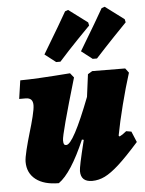

<svg xmlns="http://www.w3.org/2000/svg" viewBox="-54 -798 643 853"><g transform="rotate(-5 267.5 -371.0)"><path d="M535 -143Q479 -80 443 -47.5Q407 -15 379.5 -1.5Q352 12 323 12Q272 12 272 -36Q272 -46 278.5 -77Q285 -108 301 -173L293 -175Q231 -31 174 9Q108 9 71.5 -19.5Q35 -48 35 -98Q35 -115 44 -151.5Q53 -188 64 -225Q75 -261 83.5 -295.5Q92 -330 92 -346Q92 -363 84 -371Q76 -379 59 -379H31L43 -461Q110 -461 266 -473L282 -453Q209 -206 209 -179Q209 -167 211.5 -162Q214 -157 222 -157Q253 -157 332 -362L345 -462L365 -474L512 -473L527 -453Q507 -390 487.5 -313.5Q468 -237 457 -178L461 -174Q474 -180 492 -195L515 -191ZM228 -528H209L160 -566Q200 -632 229.5 -682.5Q259 -733 268 -749L282 -754L366 -691L369 -677Q356 -664 313 -619.5Q270 -575 228 -528ZM391 -528H372L323 -566Q363 -632 392.5 -682.5Q422 -733 431 -749L445 -754L529 -691L532 -677Q519 -664 476.5 -619.5Q434 -575 391 -528Z"/></g></svg>

Font: Alegreya Black
Style: Italic
Weight: 900
Italic angle: -7°
Designer: Juan Pablo del Peral
Foundry: Huerta Tipografica
Version: Version 2.007; ttfautohint (v1.6)